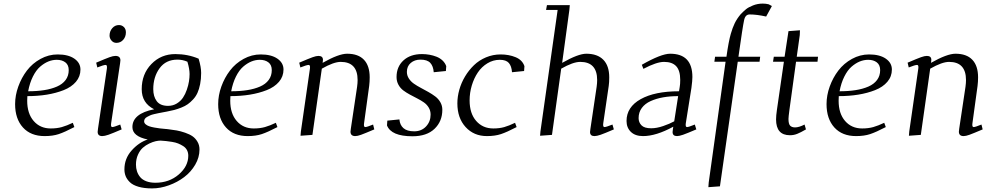

<svg xmlns="http://www.w3.org/2000/svg" viewBox="-20 -758 5556 1079"><path d="M64.9 -172.9Q64.9 -222.2 82.8 -271.7Q100.6 -321.3 131.3 -361.6Q162.1 -401.9 207.8 -427Q253.4 -452.1 304.2 -452.1Q363.3 -452.1 397.7 -428.5Q432.1 -404.8 432.1 -367.2Q432.1 -328.1 406.7 -298.3Q381.3 -268.6 337.9 -251.5Q294.4 -234.4 243.2 -226.1Q191.9 -217.8 133.8 -217.8Q132.8 -205.6 132.8 -191.9Q132.8 -120.1 169.2 -78.1Q205.6 -36.1 265.1 -36.1Q299.8 -36.1 327.6 -43.9Q355.5 -51.8 389.2 -67.9L397.9 -43.9Q343.8 -15.6 310.1 -4.4Q276.4 6.8 231 6.8Q152.8 6.8 108.9 -41.7Q64.9 -90.3 64.9 -172.9ZM138.2 -245.1Q188 -245.1 228.3 -251.5Q268.6 -257.8 300 -271.5Q331.5 -285.2 348.9 -308.6Q366.2 -332 366.2 -363.8Q366.2 -393.1 347.4 -407.5Q328.6 -421.9 298.8 -421.9Q274.9 -421.9 251.5 -412.4Q228 -402.8 205.3 -383.1Q182.6 -363.3 164.8 -327.6Q147 -292 138.2 -245.1Z M520.5 -405.8Q575.2 -429.2 595.7 -436.5Q616.2 -443.8 628.4 -443.8Q656.7 -443.8 656.7 -418.9Q656.7 -415.5 654.8 -401.9L604.5 -64.9Q601.6 -43.9 610.8 -43.9Q620.1 -43.9 655.8 -58.1L663.6 -30.8Q611.3 -8.3 589.4 -0.7Q567.4 6.8 554.7 6.8Q528.8 6.8 528.8 -17.1Q528.8 -21.5 530.8 -35.2L580.6 -372.1Q583.5 -393.1 573.7 -393.1Q562.5 -393.1 526.9 -378.9ZM595.7 -558.1Q595.7 -582 610.8 -599.6Q626 -617.2 648.4 -617.2Q664.6 -617.2 676 -606.2Q687.5 -595.2 687.5 -576.2Q687.5 -551.3 672.4 -534.2Q657.2 -517.1 633.8 -517.1Q617.7 -517.1 606.7 -529.8Q595.7 -542.5 595.7 -558.1Z M679.2 193.8Q679.2 133.3 719.5 87.9Q759.8 42.5 810.1 25.9Q724.1 8.3 724.1 -43.9Q724.1 -119.6 846.2 -144Q776.4 -178.7 776.4 -256.8Q776.4 -341.8 830.6 -397.9Q884.8 -454.1 965.3 -454.1Q1035.2 -454.1 1096.2 -428.2Q1110.4 -381.3 1110.4 -348.1Q1110.4 -313.5 1104.7 -285.2Q1099.1 -256.8 1089.8 -236.3Q1080.6 -215.8 1065.4 -199.5Q1050.3 -183.1 1035.2 -172.4Q1020 -161.6 998.8 -153.3Q977.5 -145 959.5 -140.1Q941.4 -135.3 917.5 -130.9Q912.1 -129.9 895 -126.7Q877.9 -123.5 869.6 -121.8Q861.3 -120.1 846.4 -116.7Q831.5 -113.3 823.7 -109.6Q815.9 -106 806.9 -101.1Q797.9 -96.2 793.9 -89.8Q790 -83.5 790 -76.2Q790 -66.9 798.1 -59.8Q806.2 -52.7 817.9 -48.6Q829.6 -44.4 846.9 -41.3Q864.3 -38.1 878.7 -36.4Q893.1 -34.7 911.1 -33.2Q913.6 -33.2 915 -33Q916.5 -32.7 918.7 -32.5Q920.9 -32.2 922.4 -32.2Q951.2 -28.8 972.9 -24.9Q994.6 -21 1020.3 -12.2Q1045.9 -3.4 1062.3 8.1Q1078.6 19.5 1089.8 38.6Q1101.1 57.6 1101.1 82Q1101.1 126.5 1077.1 167.5Q1053.2 208.5 1015.1 237.3Q977.1 266.1 929.2 283.4Q881.3 300.8 834.5 300.8Q790 300.8 758.3 291.5Q726.6 282.2 710 266.1Q693.4 250 686.3 232.2Q679.2 214.4 679.2 193.8ZM744.1 167Q744.1 187 749.8 204.6Q755.4 222.2 767.6 237.1Q779.8 252 801.8 260.5Q823.7 269 853 269Q930.7 269 984.4 222.7Q1038.1 176.3 1038.1 117.2Q1038.1 99.6 1030.8 85.7Q1023.4 71.8 1009.5 63Q995.6 54.2 981.2 48.3Q966.8 42.5 946.8 39.3Q926.8 36.1 913.3 34.7Q899.9 33.2 882.3 32.2Q870.6 32.2 854.7 35.6Q838.9 39.1 818.8 48.6Q798.8 58.1 782.7 72.3Q766.6 86.4 755.4 111.3Q744.1 136.2 744.1 167ZM841.3 -256.8Q841.3 -215.8 860.8 -189.5Q880.4 -163.1 924.3 -163.1Q951.7 -163.1 973.4 -176.3Q995.1 -189.5 1008.3 -209.2Q1021.5 -229 1030 -253.9Q1038.6 -278.8 1042 -300.8Q1045.4 -322.8 1045.4 -341.8Q1045.4 -370.6 1033.2 -411.1Q1006.8 -422.9 977.1 -422.9Q912.1 -422.9 876.7 -374.3Q841.3 -325.7 841.3 -256.8Z M1206.1 -172.9Q1206.1 -222.2 1223.9 -271.7Q1241.7 -321.3 1272.5 -361.6Q1303.2 -401.9 1348.9 -427Q1394.5 -452.1 1445.3 -452.1Q1504.4 -452.1 1538.8 -428.5Q1573.2 -404.8 1573.2 -367.2Q1573.2 -328.1 1547.9 -298.3Q1522.5 -268.6 1479 -251.5Q1435.5 -234.4 1384.3 -226.1Q1333 -217.8 1274.9 -217.8Q1273.9 -205.6 1273.9 -191.9Q1273.9 -120.1 1310.3 -78.1Q1346.7 -36.1 1406.2 -36.1Q1440.9 -36.1 1468.8 -43.9Q1496.6 -51.8 1530.3 -67.9L1539.1 -43.9Q1484.9 -15.6 1451.2 -4.4Q1417.5 6.8 1372.1 6.8Q1293.9 6.8 1250 -41.7Q1206.1 -90.3 1206.1 -172.9ZM1279.3 -245.1Q1329.1 -245.1 1369.4 -251.5Q1409.7 -257.8 1441.2 -271.5Q1472.7 -285.2 1490 -308.6Q1507.3 -332 1507.3 -363.8Q1507.3 -393.1 1488.5 -407.5Q1469.7 -421.9 1439.9 -421.9Q1416 -421.9 1392.6 -412.4Q1369.1 -402.8 1346.4 -383.1Q1323.7 -363.3 1305.9 -327.6Q1288.1 -292 1279.3 -245.1Z M1661.6 -405.8Q1716.3 -429.2 1736.8 -436.5Q1757.3 -443.8 1769.5 -443.8Q1794.9 -443.8 1794.9 -421.9Q1794.9 -416 1793.9 -411.1L1793 -404.8Q1883.3 -456.1 1930.7 -456.1Q1993.2 -456.1 2025.4 -422.1Q2057.6 -388.2 2057.6 -323.2Q2057.6 -298.8 2054.7 -274.9L2025.9 -64.9Q2022.9 -43.9 2032.7 -43.9Q2042 -43.9 2076.7 -58.1L2083.5 -30.8Q2029.3 -7.8 2009 -0.5Q1988.8 6.8 1976.6 6.8Q1949.7 6.8 1949.7 -18.1Q1949.7 -21.5 1951.7 -35.2L1986.8 -270Q1989.7 -291.5 1989.7 -308.1Q1989.7 -410.2 1894.5 -410.2Q1855.5 -410.2 1788.6 -372.1L1735.8 0L1668.9 4.9L1670.9 -19L1721.7 -372.1Q1724.6 -393.1 1714.8 -393.1Q1703.6 -393.1 1668 -378.9Z M2154.8 -53.2 2156.7 -80.1 2224.6 -86.9Q2227.1 -55.7 2247.3 -37.8Q2267.6 -20 2307.6 -20Q2348.6 -20 2374.3 -47.4Q2399.9 -74.7 2399.9 -113.8Q2399.9 -135.7 2389.4 -153.3Q2378.9 -170.9 2362.1 -182.6Q2345.2 -194.3 2324.7 -204.8Q2304.2 -215.3 2283.7 -226.3Q2263.2 -237.3 2246.3 -250Q2229.5 -262.7 2219 -282Q2208.5 -301.3 2208.5 -325.2Q2208.5 -382.8 2247.3 -418.5Q2286.1 -454.1 2351.6 -454.1Q2373 -454.1 2393.6 -450.4Q2414.1 -446.8 2433.3 -439.2Q2452.6 -431.6 2467 -418Q2481.4 -404.3 2487.8 -386.2L2485.8 -358.9L2417.5 -352.1Q2415 -386.2 2398.2 -404.5Q2381.3 -422.9 2342.8 -422.9Q2310.1 -422.9 2288.3 -404.3Q2266.6 -385.7 2266.6 -354Q2266.6 -334 2277.6 -316.9Q2288.6 -299.8 2306.2 -287.6Q2323.7 -275.4 2345 -264.2Q2366.2 -252.9 2387.5 -241Q2408.7 -229 2426.3 -215.8Q2443.8 -202.6 2454.8 -183.3Q2465.8 -164.1 2465.8 -141.1Q2465.8 -76.2 2422.1 -34.2Q2378.4 7.8 2297.9 7.8Q2178.7 7.8 2154.8 -53.2Z M2550.3 -176.8Q2550.3 -214.8 2561.3 -253.9Q2572.3 -293 2593.5 -328.4Q2614.7 -363.8 2643.6 -391.6Q2672.4 -419.4 2711.4 -435.8Q2750.5 -452.1 2793.5 -452.1Q2839.8 -452.1 2877.7 -436.5Q2915.5 -420.9 2927.2 -386.2L2925.3 -358.9L2857.4 -352.1Q2855 -386.2 2839.6 -404.1Q2824.2 -421.9 2788.6 -421.9Q2751.5 -421.9 2719.2 -402.3Q2687 -382.8 2665.3 -350.6Q2643.6 -318.4 2631.3 -277.3Q2619.1 -236.3 2619.1 -193.8Q2619.1 -120.6 2656 -78.4Q2692.9 -36.1 2752.4 -36.1Q2786.6 -36.1 2813.5 -43.7Q2840.3 -51.3 2874.5 -67.9L2883.3 -43.9Q2829.1 -15.6 2795.4 -4.4Q2761.7 6.8 2716.3 6.8Q2643.1 6.8 2596.7 -43.9Q2550.3 -94.7 2550.3 -176.8Z M3015.1 4.9 3017.1 -19 3113.8 -702.1H3048.8L3053.7 -729H3182.1L3179.7 -702.1L3139.2 -404.8Q3229.5 -456.1 3274.9 -456.1Q3337.4 -456.1 3370.6 -422.1Q3403.8 -388.2 3403.8 -323.2Q3403.8 -294.9 3400.9 -274.9L3370.1 -64.9Q3367.2 -43.9 3377 -43.9Q3386.2 -43.9 3421.9 -58.1L3429.7 -30.8Q3377.4 -8.3 3355.5 -0.7Q3333.5 6.8 3320.8 6.8Q3295.9 6.8 3295.9 -16.1Q3295.9 -19.5 3297.9 -33.2L3333 -270Q3335.9 -291.5 3335.9 -308.1Q3335.9 -410.2 3240.7 -410.2Q3200.7 -410.2 3133.8 -372.1L3082 0Z M3501 -78.1Q3501 -156.2 3580.3 -200.7Q3659.7 -245.1 3795.9 -245.1L3799.8 -269Q3802.7 -283.7 3802.7 -309.1Q3802.7 -361.3 3780.3 -385.7Q3757.8 -410.2 3711.9 -410.2Q3669.9 -410.2 3595.7 -371.1L3586.9 -394Q3695.8 -456.1 3746.1 -456.1Q3871.1 -456.1 3871.1 -325.2Q3871.1 -304.7 3865.7 -264.2L3834 -64.9Q3831.1 -43.9 3840.8 -43.9Q3850.1 -43.9 3884.8 -58.1L3893.1 -30.8Q3840.3 -8.3 3818.6 -0.7Q3796.9 6.8 3784.7 6.8Q3759.8 6.8 3759.8 -16.1Q3759.8 -19.5 3761.7 -33.2L3763.7 -45.9Q3667 6.8 3593.8 6.8Q3549.8 6.8 3525.4 -16.8Q3501 -40.5 3501 -78.1ZM3568.8 -94.2Q3568.8 -70.3 3585 -53.7Q3601.1 -37.1 3639.6 -37.1Q3670.4 -37.1 3706.8 -49.6Q3743.2 -62 3769 -76.2L3791 -217.8Q3745.1 -217.8 3706.5 -210.9Q3668 -204.1 3636.5 -189.9Q3605 -175.8 3586.9 -151.4Q3568.8 -127 3568.8 -94.2Z M3960.9 293.9 3962.9 267.1 4057.6 -411.1H3994.6L3998.5 -439H4062.5Q4074.7 -525.9 4086.9 -567.9Q4096.7 -602.1 4109.1 -627.7Q4121.6 -653.3 4142.6 -678.2Q4159.2 -695.3 4172.6 -706.3Q4186 -717.3 4211.7 -727.5Q4237.3 -737.8 4266.6 -737.8Q4283.7 -737.8 4299.8 -733.9L4317.9 -724.1L4285.6 -665Q4232.9 -676.8 4192.9 -676.8Q4168 -676.8 4161.6 -644Q4153.8 -609.4 4129.9 -439H4252L4248.5 -411.1H4126L4025.9 289.1Z M4324.2 -411.1 4328.6 -439H4389.2L4411.1 -583L4475.6 -587.9L4474.6 -561L4457.5 -439H4577.1L4574.2 -411.1H4453.6L4416.5 -141.1Q4411.1 -100.6 4411.1 -89.8Q4411.1 -61.5 4420.4 -51.8Q4429.7 -42 4448.2 -42Q4470.2 -42 4501.5 -58.1L4509.3 -30.8Q4480 -13.7 4460.4 -5.9Q4440.9 2 4419.4 2Q4341.3 2 4341.3 -86.9Q4341.3 -107.9 4346.2 -141.1L4385.3 -411.1Z M4625 -172.9Q4625 -222.2 4642.8 -271.7Q4660.6 -321.3 4691.4 -361.6Q4722.2 -401.9 4767.8 -427Q4813.5 -452.1 4864.3 -452.1Q4923.3 -452.1 4957.8 -428.5Q4992.2 -404.8 4992.2 -367.2Q4992.2 -328.1 4966.8 -298.3Q4941.4 -268.6 4897.9 -251.5Q4854.5 -234.4 4803.2 -226.1Q4752 -217.8 4693.8 -217.8Q4692.9 -205.6 4692.9 -191.9Q4692.9 -120.1 4729.2 -78.1Q4765.6 -36.1 4825.2 -36.1Q4859.9 -36.1 4887.7 -43.9Q4915.5 -51.8 4949.2 -67.9L4958 -43.9Q4903.8 -15.6 4870.1 -4.4Q4836.4 6.8 4791 6.8Q4712.9 6.8 4668.9 -41.7Q4625 -90.3 4625 -172.9ZM4698.2 -245.1Q4748 -245.1 4788.3 -251.5Q4828.6 -257.8 4860.1 -271.5Q4891.6 -285.2 4908.9 -308.6Q4926.3 -332 4926.3 -363.8Q4926.3 -393.1 4907.5 -407.5Q4888.7 -421.9 4858.9 -421.9Q4835 -421.9 4811.5 -412.4Q4788.1 -402.8 4765.4 -383.1Q4742.7 -363.3 4724.9 -327.6Q4707 -292 4698.2 -245.1Z M5080.6 -405.8Q5135.3 -429.2 5155.8 -436.5Q5176.3 -443.8 5188.5 -443.8Q5213.9 -443.8 5213.9 -421.9Q5213.9 -416 5212.9 -411.1L5211.9 -404.8Q5302.2 -456.1 5349.6 -456.1Q5412.1 -456.1 5444.3 -422.1Q5476.6 -388.2 5476.6 -323.2Q5476.6 -298.8 5473.6 -274.9L5444.8 -64.9Q5441.9 -43.9 5451.7 -43.9Q5460.9 -43.9 5495.6 -58.1L5502.4 -30.8Q5448.2 -7.8 5428 -0.5Q5407.7 6.8 5395.5 6.8Q5368.7 6.8 5368.7 -18.1Q5368.7 -21.5 5370.6 -35.2L5405.8 -270Q5408.7 -291.5 5408.7 -308.1Q5408.7 -410.2 5313.5 -410.2Q5274.4 -410.2 5207.5 -372.1L5154.8 0L5087.9 4.9L5089.8 -19L5140.6 -372.1Q5143.6 -393.1 5133.8 -393.1Q5122.6 -393.1 5086.9 -378.9Z"/></svg>

Font: Dehuti
Style: Italic
Weight: 400
Version: Version 1.2